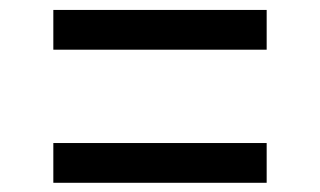

<svg xmlns="http://www.w3.org/2000/svg" viewBox="-20 -526 660 396"><path d="M90 -423.5H530V-505.5H90ZM90 -149H530V-231H90Z"/></svg>

Font: Monaspace Neon
Style: Regular
Weight: 400
Designer: Riley Cran & the Lettermatic Team
Foundry: Lettermatic
Version: Version 1.200 (Monaspace Neon)